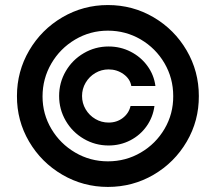

<svg xmlns="http://www.w3.org/2000/svg" viewBox="-20 -738 864 769"><path d="M415 -551.8Q462.4 -551.8 503.2 -531Q543.9 -510.3 570.3 -474.1Q596.7 -438 602.5 -393.6H505.9Q501 -422.4 474.6 -441.2Q448.2 -460 415 -460Q386.2 -460 361.8 -445.6Q337.4 -431.2 323 -406.7Q308.6 -382.3 308.6 -353.5Q308.6 -324.7 323 -300.3Q337.4 -275.9 361.8 -261.5Q386.2 -247.1 415 -247.1Q447.8 -247.1 471.9 -265.6Q496.1 -284.2 502.9 -313.5H598.6Q592.8 -269 567.4 -232.9Q542 -196.8 502 -176Q461.9 -155.3 415 -155.3Q361.3 -155.3 315.7 -181.9Q270 -208.5 243.4 -254.2Q216.8 -299.8 216.8 -353.5Q216.8 -407.2 243.4 -452.9Q270 -498.5 315.7 -525.1Q361.3 -551.8 415 -551.8ZM47.9 -353.5Q47.9 -452.1 96.9 -535.9Q146 -619.6 229.7 -668.7Q313.5 -717.8 412.1 -717.8Q511.7 -717.8 595.2 -668.7Q678.7 -619.6 727.5 -536.1Q776.4 -452.6 776.4 -353.5Q776.9 -254.4 728 -170.9Q679.2 -87.4 595.5 -38.3Q511.7 10.7 412.1 10.7Q313.5 10.7 229.5 -38.3Q145.5 -87.4 96.4 -171.1Q47.4 -254.9 47.9 -353.5ZM673.8 -353.5Q673.8 -424.8 638.7 -484.9Q603.5 -544.9 543.5 -580.1Q483.4 -615.2 412.1 -615.2Q341.3 -615.2 281 -579.6Q220.7 -543.9 185.5 -483.4Q150.4 -422.9 150.4 -351.6Q150.4 -281.2 185.8 -221.7Q221.2 -162.1 281.2 -127Q341.3 -91.8 412.1 -91.8Q483.9 -91.8 543.9 -127Q604 -162.1 639.2 -222.2Q674.3 -282.2 673.8 -353.5Z"/></svg>

Font: Pretendard GOV SemiBold
Style: Regular
Weight: 600
Designer: Base glyphs from Inter by Rasmus Andersson; Hangeul glyphs from Noto Sans CJK(Source Han Sans) by Jang Soo-young and Kan
Foundry: Kil Hyung-jin
Version: Version 1.309